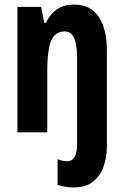

<svg xmlns="http://www.w3.org/2000/svg" viewBox="-20 -577 541 837"><path d="M301 240Q284 240 266 237.5Q248 235 231 229V117Q254 126 272 126Q316 126 316 52V-324Q316 -381 303.5 -410.5Q291 -440 262 -440Q237 -440 220 -425Q203 -410 194.5 -372Q186 -334 186 -263V0H56V-547H159L173 -477H180Q218 -557 302 -557Q375 -557 410.5 -503.5Q446 -450 446 -356V59Q446 109 431 150.5Q416 192 384 216Q352 240 301 240Z"/></svg>

Font: Noto Sans Armenian ExtraCondensed
Style: Bold
Weight: 700
Width: 2
Designer: Monotype Design Team
Foundry: Monotype Imaging Inc.
Version: Version 2.008; ttfautohint (v1.8.4.7-5d5b)